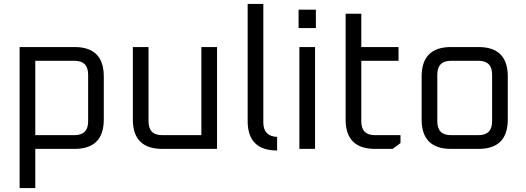

<svg xmlns="http://www.w3.org/2000/svg" viewBox="-20 -760 2684 980"><path d="M80.1 200V-519.9H360.3Q509.8 -519.9 509.8 -369.7V-150.2Q509.8 0 360.3 0H160.1V200ZM160.1 -70.1H359.7Q429.8 -70.1 429.8 -140.2V-379.7Q429.8 -449.8 359.7 -449.8H160.1Z M658.1 -150.2V-519.9H738.1V-140.2Q738.1 -70.1 808.2 -70.1H1007.8V-519.9H1087.8V0H808.3Q658.1 0 658.1 -150.2Z M1244.1 -142.1V-740H1324.1V-134.4Q1324.1 -64.7 1394.4 -61.1V8.1Q1244.1 8.1 1244.1 -142.1Z M1504 -616.9V-710.5H1592.3V-616.9ZM1508.1 0V-519.9H1588.1V0Z M1744.1 -150.2V-690H1824.1V-519.9H2014.2V-449.8H1824.1V-140.2Q1824.1 -70.1 1894.2 -70.1H2024.2V-29.9L1984.2 0H1894.3Q1744.1 0 1744.1 -150.2Z M2132.1 -150.2V-369.7Q2132.1 -519.9 2282.3 -519.9H2422.3Q2571.8 -519.9 2571.8 -369.7V-150.2Q2571.8 0 2422.3 0H2282.3Q2132.1 0 2132.1 -150.2ZM2212.1 -140.2Q2212.1 -70.1 2282.2 -70.1H2421.7Q2491.8 -70.1 2491.8 -140.2V-379.7Q2491.8 -449.8 2421.7 -449.8H2282.2Q2212.1 -449.8 2212.1 -379.7Z"/></svg>

Font: Oxanium ExtraLight
Style: Regular
Weight: 200
Designer: Severin Meyer
Version: Version 2.000